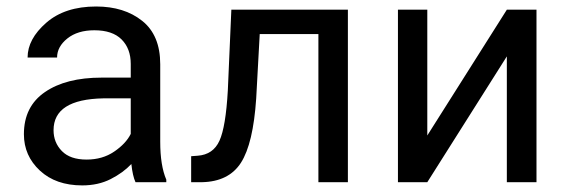

<svg xmlns="http://www.w3.org/2000/svg" viewBox="-20 -558 1739 588"><path d="M395 0Q386.2 -19 382.3 -55.7Q356.9 -28.8 318.8 -9.5Q280.8 9.8 231.9 9.8Q150.9 9.8 102.1 -35.6Q53.2 -81.1 53.2 -147Q53.2 -231.9 117.7 -276.1Q182.1 -320.3 291 -320.3H380.4V-362.3Q380.4 -409.2 352.3 -437.3Q324.2 -465.3 269 -465.3Q217.8 -465.3 186.3 -440.2Q154.8 -415 154.8 -381.8H64.5Q64.5 -438.5 121.6 -488.3Q178.7 -538.1 274.4 -538.1Q360.4 -538.1 415.5 -494.1Q470.7 -450.2 470.7 -361.3V-124Q470.7 -50.8 489.3 -7.8V0ZM245.1 -69.3Q293.9 -69.3 329.8 -93.8Q365.7 -118.2 380.4 -147.9V-256.8H296.4Q144 -253.9 144 -159.2Q144 -121.6 169.4 -95.5Q194.8 -69.3 245.1 -69.3Z M688.5 -528.3H1045.4V0H955.1V-453.6H775.4L764.6 -256.3Q755.4 -118.2 718 -59.8Q680.7 -1.5 597.7 0H565.4V-79.6L585.4 -81.1Q632.8 -84.5 652.1 -127Q671.4 -169.4 677.7 -280.8Z M1288.6 -143.1 1532.2 -528.3H1623V0H1532.2V-385.3L1288.6 0H1198.7V-528.3H1288.6Z"/></svg>

Font: Roboto21382017
Style: Regular
Weight: 400
Designer: Christian Robertson
Foundry: Google
Version: Version 2.138; 2017